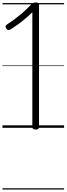

<svg xmlns="http://www.w3.org/2000/svg" viewBox="-20 -1035 539 1555"><path d="M269 14Q255 14 248.5 9Q242 4 242 -5V-936Q215 -909 184.5 -883.5Q154 -858 125 -837Q96 -816 69 -799Q58 -792 48.5 -791.5Q39 -791 31 -803Q23 -816 25.5 -823.5Q28 -831 40 -839Q71 -859 103.5 -883.5Q136 -908 169.5 -937.5Q203 -967 236 -1002Q241 -1007 245 -1009.5Q249 -1012 255 -1013.5Q261 -1015 271 -1015Q285 -1015 290.5 -1010Q296 -1005 296 -996V-5Q296 4 290 9Q284 14 269 14ZM0 490H499V500H0ZM0 -20H499V0H0ZM0 -505H499V-500H0ZM0 -1010H499V-1000H0Z"/></svg>

Font: Playwrite ES Guides
Style: Regular
Weight: 400
Designer: Veronika Burian, José Scaglione
Foundry: TypeTogether
Version: Version 1.003